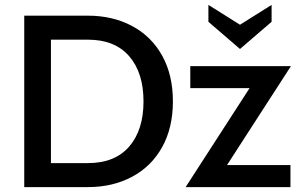

<svg xmlns="http://www.w3.org/2000/svg" viewBox="-20 -764 1229 784"><path d="M79 -700H339Q440 -700 519 -658Q598 -616 642 -537Q686 -458 686 -350Q686 -242 642 -163Q598 -84 519 -42Q440 0 339 0H79ZM339 -98Q449 -98 507.5 -165.5Q566 -233 566 -350Q566 -467 507.5 -534.5Q449 -602 339 -602H188V-98ZM907 -90H1166V0H738L999 -404H757V-494H1168ZM831 -675V-744L960 -663L1089 -744V-675L960 -564Z"/></svg>

Font: Cabin Medium
Style: Regular
Weight: 500
Designer: Pablo Impallari
Foundry: Pablo Impallari. http://www.impallari.com Igino Marini. http://www.ikern.com
Version: Version 2.200